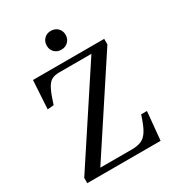

<svg xmlns="http://www.w3.org/2000/svg" viewBox="-213 -1043 1072 1170"><g transform="rotate(-30 323.0 -457.5)"><path d="M54 0V-37L470 -670H244Q210 -670 189 -658Q168 -646 151 -612Q134 -578 114 -514L70 -510L82 -710H583V-671L170 -42H393Q434 -42 461 -54.5Q488 -67 508 -101Q528 -135 548 -199H589L570 0ZM325 -783Q296 -783 277.5 -801.5Q259 -820 259 -848Q259 -877 277.5 -896Q296 -915 325 -915Q354 -915 373 -896.5Q392 -878 392 -849Q392 -821 373 -802Q354 -783 325 -783Z"/></g></svg>

Font: Literata 36pt
Style: Regular
Weight: 400
Designer: Latin by Veronika Burian and Jose Scaglione. Greek by Irene Vlachou. Cyrillic by Vera Evstafieva.
Foundry: TypeTogether
Version: Version 3.002